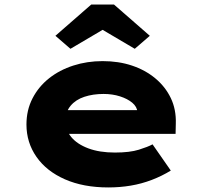

<svg xmlns="http://www.w3.org/2000/svg" viewBox="-20 -812 902 842"><path d="M455 10Q346 10 265 -25.5Q184 -61 140 -124Q96 -187 96 -266Q96 -329 122.5 -380.5Q149 -432 195 -468.5Q241 -505 301.5 -524.5Q362 -544 430 -544Q500 -544 558.5 -524.5Q617 -505 661 -468.5Q705 -432 729 -382Q753 -332 751 -270L750 -225H218L195 -329H601L583 -301V-320Q581 -344 560 -361.5Q539 -379 506 -389.5Q473 -400 434 -400Q388 -400 350 -387.5Q312 -375 289.5 -348Q267 -321 267 -281Q267 -242 292.5 -211Q318 -180 367 -161.5Q416 -143 484 -143Q549 -143 589 -155.5Q629 -168 649 -179L729 -64Q690 -40 645.5 -23Q601 -6 553.5 2Q506 10 455 10ZM289 -598 223 -655 380 -792H480L637 -655L571 -598L415 -690H445Z"/></svg>

Font: Lexend Tera ExtraBold
Style: Regular
Weight: 800
Designer: Bonnie Shaver-Troup, Thomas Jockin
Foundry: Lexend
Version: Version 1.007